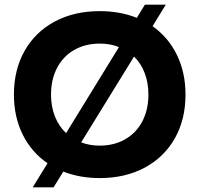

<svg xmlns="http://www.w3.org/2000/svg" viewBox="-20 -758 860 828"><path d="M253 -18 211 50H121L185 -54Q116 -101 78 -177.5Q40 -254 40 -350Q40 -457 86 -538.5Q132 -620 216 -665Q300 -710 410 -710Q498 -710 570 -681L605 -738H695L638 -645Q706 -597 743 -521Q780 -445 780 -350Q780 -243 734 -161.5Q688 -80 604 -35Q520 10 410 10Q325 10 253 -18ZM620 -350Q620 -401 604 -443Q588 -485 558 -514L330 -144Q367 -130 410 -130Q472 -130 520 -157.5Q568 -185 594 -235Q620 -285 620 -350ZM265 -184 493 -555Q456 -570 410 -570Q348 -570 300 -542.5Q252 -515 226 -465Q200 -415 200 -350Q200 -298 217 -255.5Q234 -213 265 -184Z"/></svg>

Font: Goli Bold
Style: Regular
Weight: 700
Designer: jaikishan Patel
Foundry: MagicType
Version: Version 1.000